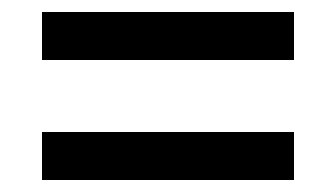

<svg xmlns="http://www.w3.org/2000/svg" viewBox="-20 -460 560 320"><path d="M50 -160V-240H470V-160ZM50 -360V-440H470V-360Z"/></svg>

Font: Rowdies Light
Style: Regular
Weight: 300
Designer: Jaikishan Patel
Version: Version 1.000; ttfautohint (v1.8.3)